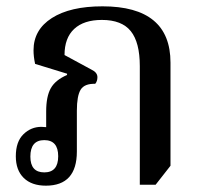

<svg xmlns="http://www.w3.org/2000/svg" viewBox="-20 -578 640 607"><path d="M125 9Q80 9 55 -15.5Q30 -40 30 -84Q30 -130 54 -153.5Q78 -177 111 -177Q118 -177 126 -176V-226Q126 -273 140.5 -299Q155 -325 192 -341V-345L91 -376Q86 -399 86 -419Q86 -484 144 -521Q202 -558 304 -558Q519 -558 519 -380V-54L472 6H422V-369Q422 -444 393.5 -479.5Q365 -515 302 -515Q245 -515 214.5 -486.5Q184 -458 184 -404L269 -358Q288 -349 288 -334Q288 -321 281 -313Q247 -314 235 -294.5Q223 -275 223 -228V-99Q223 9 125 9ZM120 -33Q164 -33 164 -84Q164 -135 120 -135Q76 -135 76 -83Q76 -33 120 -33Z"/></svg>

Font: Noto Serif Thai SemiCondensed Medium
Style: Regular
Weight: 500
Width: 4
Designer: Monotype Design Team
Foundry: Monotype Imaging Inc.
Version: Version 2.002; ttfautohint (v1.8.4.7-5d5b)